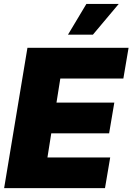

<svg xmlns="http://www.w3.org/2000/svg" viewBox="-20 -975 686 995"><path d="M1.4 0 122.2 -727.3H646.3L619.3 -568.2H292.6L272.7 -443.2H572.4L545.5 -284.1H245.7L225.9 -159.1H551.1L524.1 0ZM332.4 -795.5 427.6 -954.5H595.2L461.6 -795.5Z"/></svg>

Font: Karasuma Gothic
Style: Italic
Weight: 900
Italic angle: -9.39999°
Designer: Rasmus Andersson / Ryoko Nishizuka
Foundry: Genbu
Version: Version 1.00